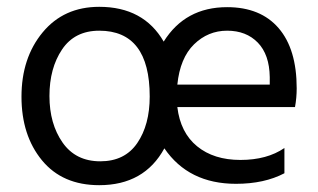

<svg xmlns="http://www.w3.org/2000/svg" viewBox="-20 -534 932 563"><path d="M672 5Q533 5 462 -99Q403 9 271 9Q163 9 103 -64Q43 -137 43 -250.5Q43 -364 105 -439Q167 -514 271 -514Q401 -514 460 -412Q523 -513 646 -513Q744 -513 797 -451.5Q850 -390 850 -275Q850 -247 845 -220H500Q509 -145 558 -105Q607 -65 685 -65Q763 -65 814 -100V-26Q755 5 672 5ZM500 -286H771V-308Q770 -374 736 -409Q702 -444 646 -444Q590 -444 549 -404Q508 -364 500 -286ZM419 -251Q419 -444 271 -444Q199 -444 162 -389Q125 -334 125 -252.5Q125 -171 163.5 -116Q202 -61 274 -61Q346 -61 382.5 -114.5Q419 -168 419 -251Z"/></svg>

Font: Hind Mysuru
Style: Regular
Weight: 400
Designer: Manushi Parikh, Hitesh Malaviya
Foundry: Indian Type Foundry
Version: Version 0.703;PS 1.0;hotconv 1.0.86;makeotf.lib2.5.63406